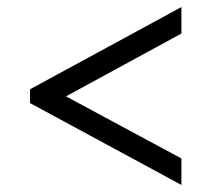

<svg xmlns="http://www.w3.org/2000/svg" viewBox="-20 -630 599 544"><path d="M494 -106 65 -338V-377L494 -610V-535L167 -357L494 -181Z"/></svg>

Font: Noto Serif Tibetan SemiBold
Style: Regular
Weight: 600
Designer: Monotype Design Team
Foundry: Monotype Imaging Inc.
Version: Version 2.103; ttfautohint (v1.8.4.7-5d5b)